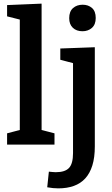

<svg xmlns="http://www.w3.org/2000/svg" viewBox="-20 -796 617 1057"><path d="M209 -72 199 -83 280 -62V0H19V-62L99 -83L89 -72V-696L98 -686L19 -706V-768L209 -776ZM301 241Q286 241 271.5 239.5Q257 238 240 235L249 149Q260 150 269.5 151Q279 152 287 152Q338 152 360 128.5Q382 105 382 47V-460L395 -445L312 -467V-529L502 -536V10Q502 71 488.5 114.5Q475 158 449.5 186Q424 214 386.5 227.5Q349 241 301 241ZM434 -624Q401 -624 381 -643Q361 -662 361 -696Q361 -733 382 -751.5Q403 -770 435 -770Q466 -770 486.5 -752Q507 -734 507 -697Q507 -661 486 -642.5Q465 -624 434 -624Z"/></svg>

Font: Bitter Thin SemiBold
Style: Regular
Weight: 600
Version: Version 2.002